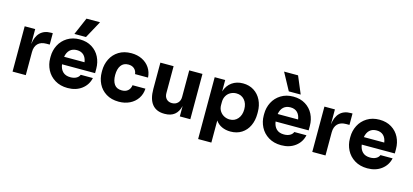

<svg xmlns="http://www.w3.org/2000/svg" viewBox="-77 -1432 4821 2243"><g transform="rotate(15 2333.5 -310.5)"><path d="M73 -548H200V-367Q211 -458 259 -506.5Q307 -555 390 -555H411V-417H371Q304 -417 268.5 -381Q233 -345 233 -279V0H73Z M457 -264V-284Q457 -359 490 -423.5Q523 -488 586.5 -527.5Q650 -567 736 -567Q821 -567 883 -528.5Q945 -490 977 -426Q1009 -362 1009 -286V-232H609Q617 -175 650 -143Q683 -111 742 -111Q784 -111 813 -127Q842 -143 852 -170H999Q981 -85 912 -33Q843 19 742 19Q653 19 588 -21Q523 -61 490 -126Q457 -191 457 -264ZM857 -323Q849 -378 818 -407.5Q787 -437 736 -437Q684 -437 652 -408Q620 -379 610 -323ZM747 -821H911L797 -612H657Z M1081 -263V-282Q1081 -358 1113.5 -423.5Q1146 -489 1209 -528Q1272 -567 1360 -567Q1433 -567 1490.5 -538.5Q1548 -510 1582 -459Q1616 -408 1620 -342H1463Q1459 -381 1432 -405.5Q1405 -430 1360 -430Q1301 -430 1271 -387.5Q1241 -345 1241 -272Q1241 -201 1270 -159.5Q1299 -118 1361 -118Q1408 -118 1435.5 -142.5Q1463 -167 1468 -209H1624Q1621 -142 1586 -90Q1551 -38 1492.5 -9.5Q1434 19 1361 19Q1271 19 1207.5 -20.5Q1144 -60 1112.5 -124.5Q1081 -189 1081 -263Z M1714 -230V-548H1874V-222Q1874 -178 1899 -152Q1924 -126 1966 -126Q2009 -126 2036 -153.5Q2063 -181 2063 -226V-548H2223V0H2096V-126Q2062 17 1918 17H1911Q1815 17 1764.5 -45Q1714 -107 1714 -230Z M2371 -548H2498V-410Q2522 -485 2578 -524.5Q2634 -564 2711 -564Q2786 -564 2843 -528Q2900 -492 2931.5 -428.5Q2963 -365 2963 -286V-263Q2963 -183 2933 -119Q2903 -55 2846 -18.5Q2789 18 2711 18Q2654 18 2607 -3.5Q2560 -25 2531 -67V200H2371ZM2802 -275Q2802 -345 2764.5 -388Q2727 -431 2666 -431Q2629 -431 2597 -414Q2565 -397 2546 -364.5Q2527 -332 2527 -289V-252Q2527 -211 2547 -180Q2567 -149 2599 -132.5Q2631 -116 2666 -116Q2727 -116 2764.5 -160Q2802 -204 2802 -275Z M3040 -264V-284Q3040 -359 3073 -423.5Q3106 -488 3169.5 -527.5Q3233 -567 3319 -567Q3404 -567 3466 -528.5Q3528 -490 3560 -426Q3592 -362 3592 -286V-232H3192Q3200 -175 3233 -143Q3266 -111 3325 -111Q3367 -111 3396 -127Q3425 -143 3435 -170H3582Q3564 -85 3495 -33Q3426 19 3325 19Q3236 19 3171 -21Q3106 -61 3073 -126Q3040 -191 3040 -264ZM3440 -323Q3432 -378 3401 -407.5Q3370 -437 3319 -437Q3267 -437 3235 -408Q3203 -379 3193 -323ZM3137 -821H3306L3394 -612H3250Z M3698 -548H3825V-367Q3836 -458 3884 -506.5Q3932 -555 4015 -555H4036V-417H3996Q3929 -417 3893.5 -381Q3858 -345 3858 -279V0H3698Z M4082 -264V-284Q4082 -359 4115 -423.5Q4148 -488 4211.5 -527.5Q4275 -567 4361 -567Q4446 -567 4508 -528.5Q4570 -490 4602 -426Q4634 -362 4634 -286V-232H4234Q4242 -175 4275 -143Q4308 -111 4367 -111Q4409 -111 4438 -127Q4467 -143 4477 -170H4624Q4606 -85 4537 -33Q4468 19 4367 19Q4278 19 4213 -21Q4148 -61 4115 -126Q4082 -191 4082 -264ZM4482 -323Q4474 -378 4443 -407.5Q4412 -437 4361 -437Q4309 -437 4277 -408Q4245 -379 4235 -323Z"/></g></svg>

Font: Sora-SIA
Style: Bold
Weight: 700
Designer: Jonathan Barnbrook, Julián Moncada
Foundry: Barnbrook Fonts
Version: Version 2.000